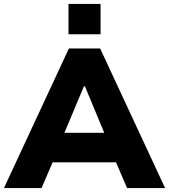

<svg xmlns="http://www.w3.org/2000/svg" viewBox="-30 -950 854 970"><path d="M-10 0 318 -705H476L804 0H612L529 -193L602 -130H190L263 -193L180 0ZM394 -514 277 -235 250 -279H542L515 -235L399 -514ZM316 -777V-930H478V-777Z"/></svg>

Font: Nunito Sans 9pt Black
Style: Regular
Weight: 900
Version: Version 3.101;gftools[0.9.27]